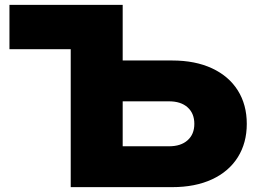

<svg xmlns="http://www.w3.org/2000/svg" viewBox="-20 -770 1056 790"><path d="M995.4 -260.4Q995.4 -181.9 958.5 -123.1Q921.6 -64.2 852.4 -32.1Q783.2 0 688.5 0H271V-656L367.3 -567.7H18.9V-750H484.8V-71.7L388.4 -168.1H675.4Q724.3 -168.1 751.9 -192.9Q779.6 -217.6 779.6 -260.4Q779.6 -303.5 751.9 -328.3Q724.3 -353.1 675.4 -353.1H385.4V-521.1H688.5Q783.2 -521.1 852.4 -488.9Q921.6 -456.6 958.5 -397.9Q995.4 -339.2 995.4 -260.4Z"/></svg>

Font: Unbounded Variable
Style: Regular
Weight: 400
Designer: Luke Prowse, Jean-Baptiste Morizot, Fátima Lázaro, Florian Runge
Foundry: NaN
Version: Version 1.600;FEAKit 1.0